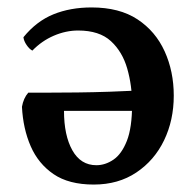

<svg xmlns="http://www.w3.org/2000/svg" viewBox="-20 -487 525 516"><path d="M226 -467Q301 -467 349.5 -435Q398 -403 422.5 -349Q447 -295 447 -230Q447 -164 421 -110Q395 -56 346.5 -23.5Q298 9 232 9Q165 9 124 -19Q83 -47 62.5 -94Q42 -141 39 -200Q43 -223 56 -238Q76 -238 110.5 -238Q145 -238 187.5 -238.5Q230 -239 274.5 -240.5Q319 -242 358 -244V-189H152Q152 -123 174.5 -83Q197 -43 239 -43Q263 -43 285 -58Q307 -73 321 -108.5Q335 -144 335 -207Q335 -257 322 -302.5Q309 -348 278 -376.5Q247 -405 190 -405Q157 -405 124.5 -391Q92 -377 67 -351Q59 -355 51.5 -366Q44 -377 43 -387Q78 -430 123.5 -448.5Q169 -467 226 -467Z"/></svg>

Font: Vollkorn Medium
Style: Regular
Weight: 500
Designer: Friedrich Althausen
Foundry: Friedrich Althausen
Version: Version 5.000